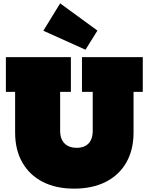

<svg xmlns="http://www.w3.org/2000/svg" viewBox="-20 -1112 885 1143"><path d="M338 -1092 560 -930 489 -816 238 -929ZM468 -772H830V-565H775V-323Q775 -220 732.2 -145Q689.5 -70 610 -29.5Q530.5 11 421 11Q313 11 234.2 -29.5Q155.5 -70 112.8 -145Q70 -220 70 -323V-565H15V-772H402V-565H338V-333Q338 -300.5 349.8 -278Q361.5 -255.5 383.8 -243.8Q406 -232 437 -232Q467.5 -232 488.8 -243.8Q510 -255.5 521 -278Q532 -300.5 532 -333V-565H468Z"/></svg>

Font: Hepta Slab Black
Style: Regular
Weight: 900
Designer: Michael LaGattuta
Foundry: Michael LaGattuta
Version: Version 1.102